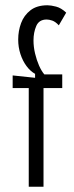

<svg xmlns="http://www.w3.org/2000/svg" viewBox="-20 -708 281 728"><path d="M89 0V-374H28V-422L113 -413V-428Q95 -438 80.5 -457.5Q66 -477 57.5 -503Q49 -529 49 -558Q49 -591 60 -620.5Q71 -650 95.5 -669Q120 -688 160 -688Q173 -688 192.5 -683Q212 -678 231 -660L203 -612Q190 -626 178 -630Q166 -634 157 -634Q128 -634 117.5 -609.5Q107 -585 107 -555Q107 -530 113 -505Q119 -480 128 -459.5Q137 -439 148 -426H216V-374H145V0Z"/></svg>

Font: Bricolage Grotesque 24pt Condensed ExtraLight
Style: Regular
Weight: 250
Width: 3
Designer: Mathieu Triay
Foundry: Atelier Triay
Version: Version 1.001;gftools[0.9.33.dev8+g029e19f]